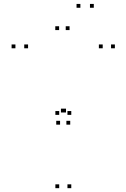

<svg xmlns="http://www.w3.org/2000/svg" viewBox="-20 -972 660 1002"><path d="M352 -372.5V-392.5H332V-372.5ZM289 -372.5V-392.5H269V-372.5ZM289 10V-10H269V10ZM352 10V-10H332V10ZM293.5 -321.5V-341.5H273.5V-321.5ZM346.5 -321.5V-341.5H326.5V-321.5ZM579.5 -720V-740H559.5V-720ZM516 -720V-740H496V-720ZM324.5 -385V-405H304.5V-385ZM318 -385V-405H298V-385ZM126.5 -720V-740H106.5V-720ZM60.5 -720V-740H40.5V-720ZM399.5 -931.5V-951.5H379.5V-931.5ZM469.5 -931.5V-951.5H449.5V-931.5ZM343 -815V-835H323V-815ZM288.5 -815V-835H268.5V-815Z"/></svg>

Font: Monaspace Argon Dots Var
Style: Regular
Weight: 400
Designer: Riley Cran and the Lettermatic Team
Version: Version 1.100 (Monaspace Argon Dots)